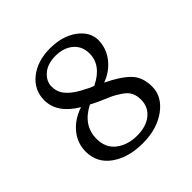

<svg xmlns="http://www.w3.org/2000/svg" viewBox="-144 -623 745 745"><g transform="rotate(-45 229.0 -250.0)"><path d="M112.8 -131.8Q112.8 -82 147 -55.7Q181.2 -29.3 231.9 -28.8Q282.2 -28.3 312.5 -52.7Q342.8 -77.1 342.8 -117.2Q342.8 -138.7 335 -155.3Q327.1 -171.9 305.7 -186Q284.2 -200.2 272.5 -205.6Q260.7 -210.9 233.4 -222.7Q206.1 -234.4 189 -244.1Q112.8 -205.1 112.8 -131.8ZM328.1 -384.8Q328.1 -424.8 300.8 -448.2Q273.4 -471.7 229 -472.2Q184.1 -472.2 158.7 -450.2Q132.8 -427.7 132.8 -398.4Q132.8 -369.1 150.4 -347.7Q168 -326.2 201.2 -307.6Q234.4 -289.1 252 -283.2Q328.1 -320.3 328.1 -384.8ZM47.9 -126Q47.9 -171.9 77.1 -208Q106.4 -244.1 157.2 -261.2Q75.2 -310.1 75.2 -380.9Q75.2 -437 120.1 -472.7Q165 -507.8 232.9 -507.8Q300.8 -507.8 345.2 -475.6Q389.2 -442.9 389.2 -397.5Q388.7 -352.1 360.4 -316.4Q332 -280.8 288.1 -265.1Q348.1 -236.3 378.4 -206.1Q409.2 -175.8 409.2 -122.1Q409.2 -67.9 357.4 -29.8Q305.7 7.8 228 7.8Q149.4 7.8 98.6 -28.3Q47.9 -64.5 47.9 -126Z"/></g></svg>

Font: Yrsa-Light
Style: Regular
Weight: 300
Designer: Anna Giedrys (Yrsa+Rasa design), David Brezina (Yrsa art-direction, Rasa art-direction, design)
Foundry: Rosetta Type Foundry
Version: Version 1.001;PS 1.1;hotconv 1.0.88;makeotf.lib2.5.647800